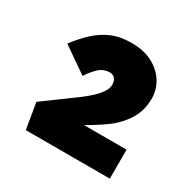

<svg xmlns="http://www.w3.org/2000/svg" viewBox="-98 -897 570 574"><g transform="rotate(30 186.5 -610.0)"><path d="M58 -418 43 -507 148 -584Q166 -597 181 -611Q196 -625 205 -638.5Q214 -652 214 -664Q214 -678 207.5 -685.5Q201 -693 190 -693Q167 -693 150.5 -676.5Q134 -660 124 -643L36 -704Q57 -732 81 -754.5Q105 -777 134 -789.5Q163 -802 202 -802Q245 -802 275 -786Q305 -770 321 -744Q337 -718 337 -688Q337 -645 316 -612.5Q295 -580 262.5 -557Q230 -534 196 -515L148 -486L149 -518H348V-418Z"/></g></svg>

Font: Lexend Mega ExtraBold
Style: Regular
Weight: 800
Designer: Bonnie Shaver-Troup, Thomas Jockin
Foundry: Lexend
Version: Version 1.007